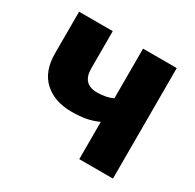

<svg xmlns="http://www.w3.org/2000/svg" viewBox="-121 -658 804 790"><g transform="rotate(30 281.0 -262.5)"><path d="M345 0V-177Q316 -164 287 -158.5Q258 -153 219 -153Q138 -153 89.5 -197.5Q41 -242 41 -327V-525H201V-348Q201 -274 271 -274Q313 -274 345 -289V-525H505V0Z"/></g></svg>

Font: Raleway ExtraBold
Style: Regular
Weight: 800
Designer: Matt McInerney, Pablo Impallari, Rodrigo Fuenzalida
Foundry: Matt McInerney, Pablo Impallari, Rodrigo Fuenzalida
Version: Version 4.026